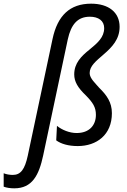

<svg xmlns="http://www.w3.org/2000/svg" viewBox="-149 -785 690 1045"><path d="M-71 240C26 240 63 169 86 61L220 -571C238 -653 274 -694 340 -694C387 -694 418 -672 418 -632C418 -582 382 -551 338 -515C293 -479 255 -441 255 -380C255 -341 274 -308 319 -265C357 -226 373 -201 373 -160C373 -103 337 -61 268 -61C229 -61 188 -78 161 -100L157 -21C183 -2 223 10 274 10C377 10 460 -51 460 -169C460 -228 432 -267 391 -307C372 -330 339 -358 339 -387C339 -426 374 -453 414 -488C462 -529 502 -572 502 -639C502 -718 442 -765 347 -765C231 -765 164 -700 137 -573L2 63C-14 136 -36 167 -79 167C-97 167 -114 164 -129 158V231C-113 237 -93 240 -71 240Z"/></svg>

Font: Noto Sans SemiCondensed
Style: Italic
Weight: 400
Width: 4
Italic angle: -12°
Designer: Monotype Design Team
Foundry: Monotype Imaging Inc.
Version: Version 2.013